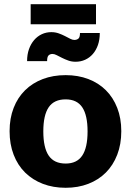

<svg xmlns="http://www.w3.org/2000/svg" viewBox="-20 -883 621 911"><path d="M25.5 0ZM291.5 -526.5Q350.5 -526.5 399 -508Q447.5 -489.5 482.2 -455Q517 -420.5 536.2 -371.2Q555.5 -322 555.5 -260.5Q555.5 -198.5 536.2 -148.8Q517 -99 482.2 -64.2Q447.5 -29.5 399 -10.8Q350.5 8 291.5 8Q232 8 183.2 -10.8Q134.5 -29.5 99.2 -64.2Q64 -99 44.8 -148.8Q25.5 -198.5 25.5 -260.5Q25.5 -322 44.8 -371.2Q64 -420.5 99.2 -455Q134.5 -489.5 183.2 -508Q232 -526.5 291.5 -526.5ZM291.5 -107Q345 -107 370.2 -144.8Q395.5 -182.5 395.5 -259.5Q395.5 -336.5 370.2 -374Q345 -411.5 291.5 -411.5Q236.5 -411.5 211 -374Q185.5 -336.5 185.5 -259.5Q185.5 -182.5 211 -144.8Q236.5 -107 291.5 -107ZM332.5 -693.5Q344.5 -693.5 352 -699.8Q359.5 -706 359.5 -726.5H453.5Q453.5 -695 444.8 -669.8Q436 -644.5 420.5 -626.8Q405 -609 384 -599.5Q363 -590 338.5 -590Q320 -590 304 -595.8Q288 -601.5 274.2 -608.5Q260.5 -615.5 249.2 -621.2Q238 -627 229.5 -627Q217.5 -627 210.5 -620.2Q203.5 -613.5 203.5 -593H108.5Q108.5 -624.5 117.5 -649.8Q126.5 -675 142 -693Q157.5 -711 178.5 -720.8Q199.5 -730.5 223.5 -730.5Q242 -730.5 258.2 -724.8Q274.5 -719 288 -712Q301.5 -705 312.8 -699.2Q324 -693.5 332.5 -693.5ZM125.5 -863H435.5V-768H125.5Z"/></svg>

Font: Lato Black
Style: Regular
Weight: 900
Designer: Lukasz Dziedzic
Foundry: tyPoland Lukasz Dziedzic
Version: Version 2.007; 2014-02-27